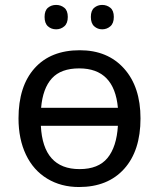

<svg xmlns="http://www.w3.org/2000/svg" viewBox="-20 -750 645 780"><path d="M550.8 -269Q550.8 -137.7 484.4 -64Q418 9.8 300.8 9.8Q228 9.8 171.9 -24.2Q115.7 -58.1 85.4 -121.6Q55.2 -185.1 55.2 -269Q55.2 -399.9 120.6 -472.9Q186 -545.9 304.2 -545.9Q417.5 -545.9 484.1 -471.4Q550.8 -397 550.8 -269ZM303.2 -63Q379.4 -63 416.5 -107.9Q453.6 -152.8 459 -238.8H146Q154.8 -63 303.2 -63ZM301.8 -472.2Q227.5 -472.2 190.7 -431.6Q153.8 -391.1 147 -312H459Q444.3 -472.2 301.8 -472.2ZM161.1 -681.2Q161.1 -707 174.8 -718.5Q188.5 -730 208 -730Q227.1 -730 241.2 -718.5Q255.4 -707 255.4 -681.2Q255.4 -655.3 241.2 -643.1Q227.1 -630.9 208 -630.9Q188.5 -630.9 174.8 -643.1Q161.1 -655.3 161.1 -681.2ZM349.1 -681.2Q349.1 -707 362.8 -718.5Q376.5 -730 395 -730Q414.1 -730 428.2 -718.5Q442.4 -707 442.4 -681.2Q442.4 -655.3 428.2 -643.1Q414.1 -630.9 395 -630.9Q376.5 -630.9 362.8 -643.1Q349.1 -655.3 349.1 -681.2Z"/></svg>

Font: Noto Sans Southeast Asian
Style: Regular
Weight: 400
Designer: Monotype Design Team
Foundry: Monotype Imaging Inc.
Version: Version 1.06 uh; ttfautohint (v1.4.1)